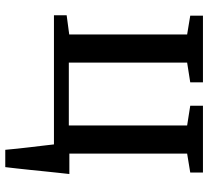

<svg xmlns="http://www.w3.org/2000/svg" viewBox="-50 -540 771 710"><g transform="rotate(90 335.0 -185.5)"><path d="M534.5 180Q533 159.5 530.2 135.8Q527.5 112 524.8 87.8Q522 63.5 519.2 40.8Q516.5 18 514.5 0H37V-47L108 -56.5V-492.5L38.5 -504V-551H285V-504L212 -492.5V-55H444.5V-492.5L371.5 -504V-551H618.5V-504L548.5 -492.5V-57H624Q622 -37 619.2 -13.2Q616.5 10.5 614 36.2Q611.5 62 608.8 87.5Q606 113 603.5 136.8Q601 160.5 598.5 180Z"/></g></svg>

Font: Merriweather 28pt
Style: Regular
Weight: 400
Version: Version 2.100